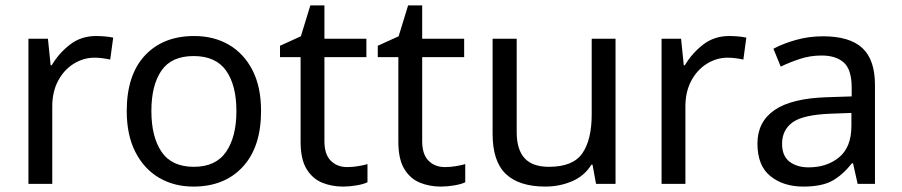

<svg xmlns="http://www.w3.org/2000/svg" viewBox="-20 -679 3332 709"><path d="M335 -546Q350 -546 367.5 -544.5Q385 -543 398 -540L387 -459Q374 -462 358.5 -464Q343 -466 329 -466Q288 -466 252 -443.5Q216 -421 194.5 -380.5Q173 -340 173 -286V0H85V-536H157L167 -438H171Q197 -482 238 -514Q279 -546 335 -546Z M944 -269Q944 -136 876.5 -63Q809 10 694 10Q623 10 567.5 -22.5Q512 -55 480 -117.5Q448 -180 448 -269Q448 -402 515 -474Q582 -546 697 -546Q770 -546 825.5 -513.5Q881 -481 912.5 -419.5Q944 -358 944 -269ZM539 -269Q539 -174 576.5 -118.5Q614 -63 696 -63Q777 -63 815 -118.5Q853 -174 853 -269Q853 -364 815 -418Q777 -472 695 -472Q613 -472 576 -418Q539 -364 539 -269Z M1262 -62Q1282 -62 1303 -65.5Q1324 -69 1337 -73V-6Q1323 1 1297 5.5Q1271 10 1247 10Q1205 10 1169.5 -4.5Q1134 -19 1112 -55Q1090 -91 1090 -156V-468H1014V-510L1091 -545L1126 -659H1178V-536H1333V-468H1178V-158Q1178 -109 1201.5 -85.5Q1225 -62 1262 -62Z M1623 -62Q1643 -62 1664 -65.5Q1685 -69 1698 -73V-6Q1684 1 1658 5.5Q1632 10 1608 10Q1566 10 1530.5 -4.5Q1495 -19 1473 -55Q1451 -91 1451 -156V-468H1375V-510L1452 -545L1487 -659H1539V-536H1694V-468H1539V-158Q1539 -109 1562.5 -85.5Q1586 -62 1623 -62Z M2253 -536V0H2181L2168 -71H2164Q2138 -29 2092 -9.5Q2046 10 1994 10Q1897 10 1848 -36.5Q1799 -83 1799 -185V-536H1888V-191Q1888 -127 1917 -95Q1946 -63 2007 -63Q2096 -63 2130.5 -113Q2165 -163 2165 -257V-536Z M2673 -546Q2688 -546 2705.5 -544.5Q2723 -543 2736 -540L2725 -459Q2712 -462 2696.5 -464Q2681 -466 2667 -466Q2626 -466 2590 -443.5Q2554 -421 2532.5 -380.5Q2511 -340 2511 -286V0H2423V-536H2495L2505 -438H2509Q2535 -482 2576 -514Q2617 -546 2673 -546Z M3019 -545Q3117 -545 3164 -502Q3211 -459 3211 -365V0H3147L3130 -76H3126Q3091 -32 3052.5 -11Q3014 10 2946 10Q2873 10 2825 -28.5Q2777 -67 2777 -149Q2777 -229 2840 -272.5Q2903 -316 3034 -320L3125 -323V-355Q3125 -422 3096 -448Q3067 -474 3014 -474Q2972 -474 2934 -461.5Q2896 -449 2863 -433L2836 -499Q2871 -518 2919 -531.5Q2967 -545 3019 -545ZM3045 -259Q2945 -255 2906.5 -227Q2868 -199 2868 -148Q2868 -103 2895.5 -82Q2923 -61 2966 -61Q3034 -61 3079 -98.5Q3124 -136 3124 -214V-262Z"/></svg>

Font: Noto Naskh Arabic
Style: Regular
Weight: 400
Designer: Monotype Design Team, David Williams, Mohamad Dakak and Nizar Qandah
Foundry: Monotype Imaging Inc.
Version: Version 2.013